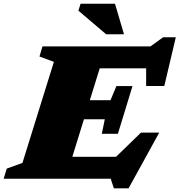

<svg xmlns="http://www.w3.org/2000/svg" viewBox="-50 -955 960 1026"><path d="M558.5 51.5 541.5 0H-30.5L-14 -54L70 -84.5L238 -624.5L161 -653L177 -707H754L822 -756H889.5L828 -495.5H731V-590H483L430 -419.5H540.5L572 -495H658L580 -240H494L510 -317.5H398.5L336.5 -117H570L703.5 -246.5H801L637 51.5ZM612.5 -772H517L369 -898L380.5 -935H564.5Z"/></svg>

Font: Newsreader Caption ExtraBold
Style: Italic
Weight: 800
Italic angle: -17°
Designer: Hugues Gentile
Foundry: Production Type
Version: Version 1.001